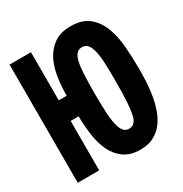

<svg xmlns="http://www.w3.org/2000/svg" viewBox="-169 -843 938 985"><g transform="rotate(-30 300.0 -350.0)"><path d="M144 -415H191Q191 -469 199 -522.5Q207 -576 228.5 -618.5Q250 -661 288 -687.5Q326 -714 385 -714Q453 -714 492 -682.5Q531 -651 551 -600Q571 -549 576.5 -483.5Q582 -418 582 -350Q582 -314 580 -272.5Q578 -231 571 -190.5Q564 -150 550.5 -113Q537 -76 515 -48Q493 -20 460.5 -3Q428 14 382 14Q323 14 286 -12.5Q249 -39 228 -82.5Q207 -126 199.5 -181Q192 -236 191 -293H144V0H17V-700H144ZM321 -350Q321 -286 324 -234.5Q327 -183 337 -152Q351 -108 384 -108Q419 -108 431 -149Q439 -178 442.5 -227Q446 -276 446 -350Q446 -413 444 -464.5Q442 -516 431 -548Q417 -592 383 -592Q347 -592 334 -545Q326 -516 323.5 -467.5Q321 -419 321 -350Z"/></g></svg>

Font: PT Mono
Style: Bold
Weight: 700
Monospace: yes
Designer: A.Korolkova, I.Chaeva
Foundry: ParaType Ltd
Version: Version 1.000 OFL